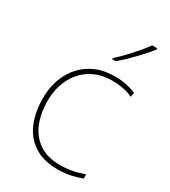

<svg xmlns="http://www.w3.org/2000/svg" viewBox="-190 -859 851 963"><g transform="rotate(30 236.0 -378.0)"><path d="M302 10Q218 10 164 -25.5Q110 -61 84.5 -122.5Q59 -184 59 -261Q59 -342 90.5 -404.5Q122 -467 180 -502.5Q238 -538 319 -538Q355 -538 384.5 -532Q414 -526 442 -514L437 -489Q407 -503 377.5 -508Q348 -513 319 -513Q247 -513 195 -481Q143 -449 114.5 -392Q86 -335 86 -261Q86 -193 108.5 -137Q131 -81 178.5 -48Q226 -15 302 -15Q338 -15 373.5 -22Q409 -29 438 -41V-16Q413 -6 378 2Q343 10 302 10ZM431 -759Q418 -742 400.5 -722.5Q383 -703 363.5 -682.5Q344 -662 323.5 -642.5Q303 -623 283 -606H262V-612Q285 -632 311.5 -660Q338 -688 362.5 -716.5Q387 -745 401 -766H431Z"/></g></svg>

Font: Noto Sans Thai Thin
Style: Regular
Weight: 250
Designer: Monotype Design Team
Foundry: Monotype Imaging Inc.
Version: Version 2.001